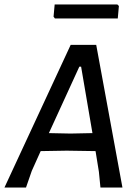

<svg xmlns="http://www.w3.org/2000/svg" viewBox="-36 -844 617 864"><path d="M492 -824 499 -817 494 -761H211L205 -769L210 -824ZM397 -642 515 0H416L409 -71L394 -164L264 -166L147 -164L107 -75L81 0H-16L282 -642ZM321 -544 184 -245 281 -243 380 -245 329 -544Z"/></svg>

Font: Alegreya Sans Medium
Style: Italic
Weight: 500
Italic angle: -7°
Designer: Juan Pablo del Peral
Foundry: Huerta Tipografica
Version: Version 2.007